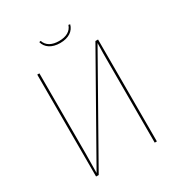

<svg xmlns="http://www.w3.org/2000/svg" viewBox="-193 -976 1044 1111"><g transform="rotate(-30 329.0 -420.0)"><path d="M333.1 -772.3C390.3 -772.3 426.3 -798.4 436.4 -837.8L425.8 -840C413.8 -803.6 380.7 -785.8 333.1 -785.8C285.6 -785.8 252.4 -803.6 240.4 -840L229.8 -837.8C240 -798.4 276 -772.3 333.1 -772.3ZM532 -680.9H514.4L138.4 -16.1C139.3 -48.1 140.1 -102.1 140.1 -145.7V-680.9H125.7V0H143.3L519.3 -664.7C517.6 -625 517.6 -575.6 517.6 -523.4V0H532Z"/></g></svg>

Font: Fira Sans Hair
Style: Regular
Weight: 100
Designer: bBox Type GmbH & Carrois Corporate GbR & Edenspiekermann AG
Foundry: bBox Type GmbH & Carrois Corporate GbR & Edenspiekermann AG
Version: Version 4.300;PS 004.300;hotconv 1.0.88;makeotf.lib2.5.64775